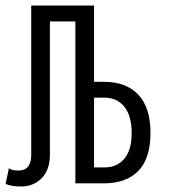

<svg xmlns="http://www.w3.org/2000/svg" viewBox="-88 -657 654 688"><path d="M383.8 -180.2Q383.8 -242.2 357.4 -274.7Q331.1 -307.1 286.1 -307.1H249V-57.1H286.1Q331.1 -57.1 357.4 -88.1Q383.8 -119.1 383.8 -180.2ZM249 -637.2V-363.8H285.2Q363.8 -363.8 407.5 -317.9Q451.2 -272 451.2 -180.2Q451.2 -88.9 407.5 -44.4Q363.8 0 284.2 0H182.1V-580.1H90.8V-101.1Q90.8 -74.2 83 -53.2Q75.2 -32.2 61 -18.1Q46.9 -3.9 28.3 3.7Q9.8 11.2 -11.2 11.2Q-30.8 11.2 -43.9 9Q-57.1 6.8 -67.9 2L-56.2 -54.2Q-49.8 -49.8 -42 -47.9Q-34.2 -45.9 -22 -45.9Q23.9 -45.9 23.9 -101.1V-637.2Z"/></svg>

Font: Anonymous Pro
Style: Regular
Weight: 400
Monospace: yes
Designer: Mark Simonson
Version: Version 1.002